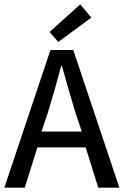

<svg xmlns="http://www.w3.org/2000/svg" viewBox="-20 -863 570 883"><path d="M432 0 374 -185H152L94 0H0L212 -633H317L529 0ZM171 -258H356L326 -348Q310 -400 295 -453Q280 -506 265 -559H261Q247 -505 232 -452.5Q217 -400 201 -348ZM248 -670 208 -716 349 -843 400 -782Z"/></svg>

Font: Narnoor
Style: Regular
Weight: 400
Designer: S. Sridhar Murthy
Foundry: SIL International
Version: Version 3.000